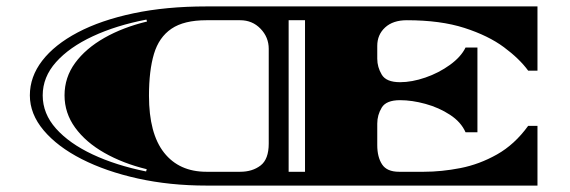

<svg xmlns="http://www.w3.org/2000/svg" viewBox="-20 -578 1774 598"><path d="M623 0Q509 0 409.5 -22Q310 -44 234.5 -82.5Q159 -121 116 -172Q73 -223 73 -281Q73 -339 111.5 -389Q150 -439 222 -477Q294 -515 395.5 -536.5Q497 -558 623 -558H1654V-358H1625Q1598 -395 1549.5 -431Q1501 -467 1426.5 -491Q1352 -515 1247 -515Q1204 -515 1179.5 -492.5Q1155 -470 1155 -435V-395Q1155 -369 1169 -345.5Q1183 -322 1226 -322Q1263 -322 1305 -336.5Q1347 -351 1381.5 -376Q1416 -401 1430 -430H1467V-166H1430Q1416 -198 1381.5 -220.5Q1347 -243 1305 -254.5Q1263 -266 1226 -266Q1183 -266 1169 -243Q1155 -220 1155 -193V-126Q1155 -89 1170 -66Q1185 -43 1223 -43H1300Q1355 -43 1414 -54.5Q1473 -66 1528 -97Q1583 -128 1625 -186H1654V0ZM435 -44 437 -51Q363 -69 305 -102Q247 -135 214 -180.5Q181 -226 181 -281Q181 -337 214 -382Q247 -427 305 -460Q363 -493 438 -511L436 -517Q342 -499 269 -465Q196 -431 154.5 -384.5Q113 -338 113 -281Q113 -224 154.5 -177.5Q196 -131 268.5 -97Q341 -63 435 -44ZM623 -43H728Q766 -43 791.5 -62.5Q817 -82 817 -131V-426Q817 -462 791.5 -488.5Q766 -515 728 -515H623Q553 -515 514 -488.5Q475 -462 459.5 -410Q444 -358 444 -280Q444 -162 491 -102.5Q538 -43 623 -43ZM879 -43H930V-515H879Z"/></svg>

Font: Diplomata SC
Style: Regular
Weight: 400
Designer: Eduardo Rodriguez Tunni
Foundry: Eduardo Rodriguez Tunni
Version: Version 1.002; ttfautohint (v1.8.4.7-5d5b);gftools[0.9.23]